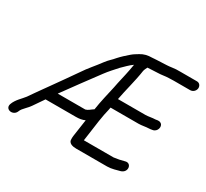

<svg xmlns="http://www.w3.org/2000/svg" viewBox="-136 -857 1151 1074"><g transform="rotate(30 440.0 -319.5)"><path d="M495 -216C498 -238 505 -260 509 -285H690C710 -285 736 -291 751 -291C760 -291 769 -293 775 -294C804 -298 814 -337 795 -350C782 -360 766 -353 759 -353C740 -353 717 -347 699 -347H521C533 -413 554 -483 564 -553C565 -557 566 -562 569 -568L576 -582H579C596 -582 621 -585 639 -585C663 -585 688 -591 708 -591C713 -591 722 -592 740 -592H845C862 -592 877 -604 880 -622C882 -638 872 -654 854 -654H749C723 -654 716 -654 695 -651L679 -649C676 -649 673 -648 667 -648C662 -648 656 -647 648 -647C632 -647 615 -645 602 -645C597 -645 591 -644 585 -644C580 -644 576 -643 571 -643C542 -643 519 -637 498 -624C484 -615 472 -609 458 -597C438 -580 417 -561 399 -541C383 -521 368 -511 350 -487C321 -447 288 -412 260 -369C225 -319 193 -273 157 -223L127 -181C109 -157 89 -126 73 -104C56 -81 25 -56 13 -21C0 18 58 29 73 -9C78 -23 87 -32 99 -45C119 -65 130 -83 147 -108L171 -143H366C389 -143 407 -146 424 -154L408 -44C407 -38 407 -32 407 -26C404 4 434 10 457 10H657C685 10 715 0 738 -6L740 -7C779 -22 768 -78 728 -65C708 -59 686 -55 663 -52H471L490 -187C491 -196 494 -206 495 -216ZM392 -205H214C267 -279 324 -355 378 -428C398 -455 419 -477 442 -503C461 -521 482 -544 503 -558C503 -557 502 -555 502 -553C496 -513 484 -463 475 -423L469 -393C458 -342 444 -288 436 -232C417 -220 410 -210 392 -205Z"/></g></svg>

Font: PolanStronk
Style: BdIta
Weight: 700
Version: Version 1.0